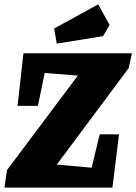

<svg xmlns="http://www.w3.org/2000/svg" viewBox="-35 -856 622 876"><path d="M224 -105 383 -91 420 -243H508L478 0H-15L-3 -80L320 -511L169 -523L138 -373H45L72 -613H567L552 -545ZM212 -726 413 -836 465 -742 435 -691 224 -657Z"/></svg>

Font: Grenze Black
Style: Italic
Weight: 900
Italic angle: -10°
Designer: Renata Polastri
Foundry: Omnibus-Type
Version: Version 1.002; ttfautohint (v1.8)